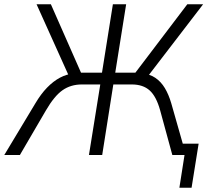

<svg xmlns="http://www.w3.org/2000/svg" viewBox="-43 -725 970 898"><path d="M796 153 820 0H780L788 -53H886L853 153ZM-23 0 122 -241Q148 -285 177 -315Q206 -345 238 -362Q270 -379 307 -382L283 -361L128 -705H195L343 -369L328 -385H434L485 -705H547L496 -385H601L578 -369L833 -705H907L643 -361L620 -382Q657 -379 683.5 -361Q710 -343 728 -313Q746 -283 758 -242L827 0H763L706 -209Q688 -274 657 -302Q626 -330 573 -330H487L435 0H373L426 -330H340Q288 -330 249.5 -303Q211 -276 172 -209L50 0Z"/></svg>

Font: Nunito Sans 10pt SemiCondensed Light
Style: Italic
Weight: 300
Width: 4
Italic angle: -9°
Designer: Vernon Adams
Foundry: Vernon Adams
Version: Version 3.101;gftools[0.9.27]